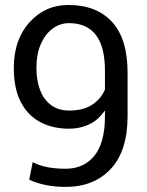

<svg xmlns="http://www.w3.org/2000/svg" viewBox="-20 -741 590 772"><path d="M258 -296.5Q315.5 -296.5 351 -320.2Q386.5 -344 402 -381V-457Q402 -647 258 -648Q221.5 -648 191.8 -626.2Q162 -604.5 144.2 -564Q126.5 -523.5 126.5 -468Q126.5 -417.5 141.2 -379Q156 -340.5 185.2 -318.5Q214.5 -296.5 258 -296.5ZM244 10.5Q160 10.5 97.5 -18.5L111.5 -89Q161 -62.5 244 -62.5Q317 -62.5 359.5 -114.8Q402 -167 402 -273.5V-295L400.5 -295.5Q375.5 -258.5 338.8 -241Q302 -223.5 258 -223.5Q191 -223.5 141 -250.5Q91 -277.5 63.2 -331.5Q35.5 -385.5 35.5 -468Q35.5 -581.5 98.5 -651.2Q161.5 -721 255 -721Q367.5 -721 430.2 -653.2Q493 -585.5 493 -448V-274.5Q493 -134 425.2 -61.8Q357.5 10.5 244 10.5Z"/></svg>

Font: Roberto Sans
Style: Regular
Weight: 400
Designer: Google (font) & Cristiano Sobral (main changes)
Version: Version 1.500; ttfautohint (v1.8.4.7-5d5b-dirty)